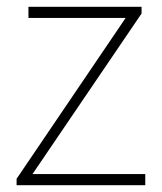

<svg xmlns="http://www.w3.org/2000/svg" viewBox="-20 -547 478 567"><path d="M29 0V-19L351 -494H64V-527H398V-507L76 -33H409V0Z"/></svg>

Font: Noto Sans KR Thin Thin
Style: Regular
Weight: 250
Version: Version 2.004-H2;hotconv 1.0.118;makeotfexe 2.5.65603